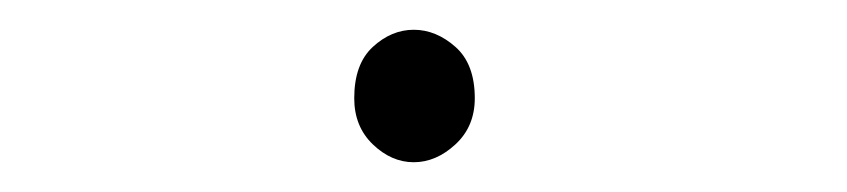

<svg xmlns="http://www.w3.org/2000/svg" viewBox="-20 -420 569 129"><path d="M258 -311Q243 -311 230.5 -323Q218 -335 218 -354Q218 -377 230.5 -388.5Q243 -400 258 -400Q273 -400 286 -388.5Q299 -377 299 -354Q299 -335 286 -323Q273 -311 258 -311Z"/></svg>

Font: Noto Sans KR Thin
Style: Regular
Weight: 100
Designer: Ryoko NISHIZUKA 西塚涼子 (kana, bopomofo & ideographs); Paul D. Hunt (Latin, Greek & Cyrillic); Sandoll Communications 산돌커뮤니
Foundry: Adobe
Version: Version 2.004-H2;hotconv 1.0.118;makeotfexe 2.5.65603